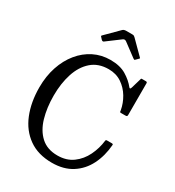

<svg xmlns="http://www.w3.org/2000/svg" viewBox="-228 -1106 1137 1248"><g transform="rotate(30 341.0 -482.0)"><path d="M41.5 -375Q41.5 -458.5 65 -529Q88.5 -599.5 130.8 -651.2Q173 -703 230 -731.5Q287 -760 354 -760Q426 -760 472.5 -732Q519 -704 548.5 -666.5Q557.5 -655.5 563 -674.5L584 -746Q585.5 -751.5 586.2 -753.2Q587 -755 594.5 -755H621.5Q631.5 -755 631.5 -745.5V-508Q631.5 -500 628.5 -497.5Q625.5 -495 617 -495H586.5Q576.5 -495 576.2 -498.2Q576 -501.5 574.5 -509.5Q566 -558 539.8 -602Q513.5 -646 471.8 -674Q430 -702 374 -702Q297 -702 247 -658.2Q197 -614.5 173 -540.2Q149 -466 149 -375Q149 -284 170.5 -210Q192 -136 239.5 -92.5Q287 -49 364 -49Q431.5 -49 478.5 -83.5Q525.5 -118 552 -172.8Q578.5 -227.5 585.5 -287Q586 -295 595.5 -295H630.5Q641.5 -295 641 -288Q634.5 -203 600.5 -135.5Q566.5 -68 505.2 -29Q444 10 356.5 10Q252.5 10 182.2 -39.8Q112 -89.5 76.8 -176.5Q41.5 -263.5 41.5 -375ZM238.5 -845 227.5 -857Q222 -862.5 222 -864.5Q222 -866.5 227.5 -872L321.5 -966Q330 -974.5 348 -974.5H390.5Q400.5 -974.5 404.8 -972.5Q409 -970.5 413.5 -966L509.5 -870Q513.5 -866.5 513.8 -865Q514 -863.5 510 -859.5L493.5 -843Q488 -837.5 486 -837.8Q484 -838 477.5 -842.5L380 -915Q367 -924.5 355 -915.5L256.5 -842Q248 -835.5 238.5 -845Z"/></g></svg>

Font: Besley* Narrow
Style: Regular
Weight: 400
Width: 4
Designer: Owen Earl
Foundry: indestructible type*
Version: Version 3.000; ttfautohint (v1.8.3)